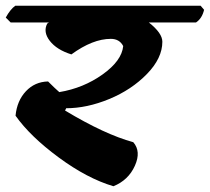

<svg xmlns="http://www.w3.org/2000/svg" viewBox="-41 -645 729 667"><path d="M523 -500Q523 -443 469.5 -388Q416 -333 338.5 -301Q261 -269 189 -269L185 -261Q323 -178 422 -151Q450 -119 427.5 -69Q405 -19 353 2Q262 -25 163 -98Q64 -171 13 -243Q18 -295 49 -328Q80 -361 126 -362Q151 -337 165 -325Q249 -339 315.5 -386.5Q382 -434 387 -485Q374 -510 344 -510Q281 -510 207 -456Q156 -472 132 -503Q108 -534 123 -563L129 -567H-4L-21 -584Q-5 -613 12 -625H656L668 -611Q661 -581 640 -567H476Q523 -530 523 -500Z"/></svg>

Font: Tillana
Style: Bold
Weight: 700
Designer: Lipi Raval (Devanagari, Latin), Jonny Pinhorn (Latin)
Foundry: Indian Type Foundry
Version: Version 2.002;PS 1.0;hotconv 1.0.79;makeotf.lib2.5.61930; tt